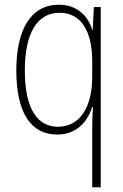

<svg xmlns="http://www.w3.org/2000/svg" viewBox="-20 -559 522 812"><path d="M370 -15V233H406V-529H377L372 -433H370C352 -493 305 -539 229 -539C109 -539 49 -432 49 -261C49 -83 110 10 222 10C299 10 348 -38 370 -107H373C371 -76 370 -36 370 -15ZM225 -23C138 -23 85 -99 85 -261C85 -415 135 -505 232 -505C321 -505 370 -430 370 -300V-233C370 -106 318 -23 225 -23Z"/></svg>

Font: Noto Sans Bengali Condensed ExtraLight
Style: Regular
Weight: 200
Width: 3
Designer: Joana Ranito - Universal Thirst; Jelle Bosma - Monotype Design Team
Foundry: Universal Thirst ehf.
Version: Version 3.000